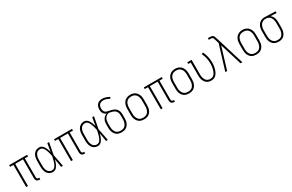

<svg xmlns="http://www.w3.org/2000/svg" viewBox="187 -2220 5626 3705"><g transform="rotate(-30 3000.0 -367.5)"><path d="M420 8Q404 8 387.5 3.5Q371 -1 359.5 -12Q348 -23 342.5 -39Q337 -55 337 -71V-493H163V0H123V-493H50V-530H450V-493H377V-71Q377 -63 379.5 -54.5Q382 -46 388 -40Q394 -34 402.5 -31.5Q411 -29 420 -29H433V8Z M722 8Q697 8 672.5 1.5Q648 -5 628 -20.5Q608 -36 594 -57Q580 -78 572 -101.5Q564 -125 561 -150Q558 -175 558 -200V-330Q558 -355 561 -380Q564 -405 572 -428.5Q580 -452 594 -473Q608 -494 628 -509.5Q648 -525 672.5 -531.5Q697 -538 722 -538Q743 -538 763 -529Q783 -520 798 -504.5Q813 -489 823.5 -470Q834 -451 842.5 -431.5Q851 -412 858 -391.5Q865 -371 870 -351Q878 -396 885 -440.5Q892 -485 900 -530H940Q927 -465 915 -399.5Q903 -334 890 -269Q904 -202 916.5 -134.5Q929 -67 942 0H902Q894 -47 886.5 -93.5Q879 -140 871 -186Q865 -165 858.5 -144Q852 -123 843.5 -102.5Q835 -82 824.5 -63Q814 -44 799 -28Q784 -12 764 -2Q744 8 722 8ZM722 -29Q740 -29 756.5 -38Q773 -47 784.5 -61.5Q796 -76 804.5 -92.5Q813 -109 819.5 -126.5Q826 -144 831 -161.5Q836 -179 840.5 -197Q845 -215 848.5 -233Q852 -251 856 -269Q851 -292 846 -315.5Q841 -339 834 -362Q827 -385 818.5 -407.5Q810 -430 797.5 -450.5Q785 -471 765.5 -486Q746 -501 722 -501Q702 -501 682.5 -495Q663 -489 648.5 -476Q634 -463 624 -445.5Q614 -428 608 -409Q602 -390 600 -370Q598 -350 598 -330V-200Q598 -180 600 -160Q602 -140 608 -121Q614 -102 624 -84.5Q634 -67 648.5 -54Q663 -41 682.5 -35Q702 -29 722 -29Z M1420 8Q1404 8 1387.5 3.5Q1371 -1 1359.5 -12Q1348 -23 1342.5 -39Q1337 -55 1337 -71V-493H1163V0H1123V-493H1050V-530H1450V-493H1377V-71Q1377 -63 1379.5 -54.5Q1382 -46 1388 -40Q1394 -34 1402.5 -31.5Q1411 -29 1420 -29H1433V8Z M1722 8Q1697 8 1672.5 1.5Q1648 -5 1628 -20.5Q1608 -36 1594 -57Q1580 -78 1572 -101.5Q1564 -125 1561 -150Q1558 -175 1558 -200V-330Q1558 -355 1561 -380Q1564 -405 1572 -428.5Q1580 -452 1594 -473Q1608 -494 1628 -509.5Q1648 -525 1672.5 -531.5Q1697 -538 1722 -538Q1743 -538 1763 -529Q1783 -520 1798 -504.5Q1813 -489 1823.5 -470Q1834 -451 1842.5 -431.5Q1851 -412 1858 -391.5Q1865 -371 1870 -351Q1878 -396 1885 -440.5Q1892 -485 1900 -530H1940Q1927 -465 1915 -399.5Q1903 -334 1890 -269Q1904 -202 1916.5 -134.5Q1929 -67 1942 0H1902Q1894 -47 1886.5 -93.5Q1879 -140 1871 -186Q1865 -165 1858.5 -144Q1852 -123 1843.5 -102.5Q1835 -82 1824.5 -63Q1814 -44 1799 -28Q1784 -12 1764 -2Q1744 8 1722 8ZM1722 -29Q1740 -29 1756.5 -38Q1773 -47 1784.5 -61.5Q1796 -76 1804.5 -92.5Q1813 -109 1819.5 -126.5Q1826 -144 1831 -161.5Q1836 -179 1840.5 -197Q1845 -215 1848.5 -233Q1852 -251 1856 -269Q1851 -292 1846 -315.5Q1841 -339 1834 -362Q1827 -385 1818.5 -407.5Q1810 -430 1797.5 -450.5Q1785 -471 1765.5 -486Q1746 -501 1722 -501Q1702 -501 1682.5 -495Q1663 -489 1648.5 -476Q1634 -463 1624 -445.5Q1614 -428 1608 -409Q1602 -390 1600 -370Q1598 -350 1598 -330V-200Q1598 -180 1600 -160Q1602 -140 1608 -121Q1614 -102 1624 -84.5Q1634 -67 1648.5 -54Q1663 -41 1682.5 -35Q1702 -29 1722 -29Z M2250 8Q2224 8 2198 2.5Q2172 -3 2149.5 -17Q2127 -31 2110.5 -52Q2094 -73 2084 -97Q2074 -121 2070 -147.5Q2066 -174 2066 -200V-273Q2066 -301 2071.5 -329Q2077 -357 2091 -382Q2105 -407 2127.5 -425Q2150 -443 2177 -453Q2157 -460 2139.5 -473Q2122 -486 2111.5 -504.5Q2101 -523 2096.5 -544Q2092 -565 2092 -586Q2092 -606 2096 -626.5Q2100 -647 2108.5 -665.5Q2117 -684 2130.5 -699.5Q2144 -715 2162 -724.5Q2180 -734 2200 -738.5Q2220 -743 2241 -743Q2283 -743 2323 -729Q2363 -715 2399 -694L2379 -663Q2348 -681 2314 -693.5Q2280 -706 2244 -706Q2220 -706 2197.5 -698Q2175 -690 2160 -673Q2145 -656 2138.5 -633Q2132 -610 2132 -587Q2132 -566 2137.5 -546Q2143 -526 2156.5 -510.5Q2170 -495 2189.5 -488Q2209 -481 2229 -477Q2249 -473 2269 -469Q2289 -465 2308.5 -459Q2328 -453 2346.5 -444Q2365 -435 2380.5 -421.5Q2396 -408 2407 -390.5Q2418 -373 2424.5 -353.5Q2431 -334 2432.5 -313.5Q2434 -293 2434 -273V-200Q2434 -174 2430 -147.5Q2426 -121 2416 -97Q2406 -73 2389.5 -52Q2373 -31 2350.5 -17Q2328 -3 2302 2.5Q2276 8 2250 8ZM2250 -29Q2271 -29 2292 -34Q2313 -39 2330.5 -50.5Q2348 -62 2360.5 -79.5Q2373 -97 2380.5 -117Q2388 -137 2391 -158Q2394 -179 2394 -200V-273Q2394 -296 2391 -319.5Q2388 -343 2376.5 -363.5Q2365 -384 2346.5 -399Q2328 -414 2306 -422Q2284 -430 2261 -434Q2238 -438 2215 -443Q2188 -437 2165.5 -420Q2143 -403 2129.5 -379Q2116 -355 2111 -327.5Q2106 -300 2106 -273V-200Q2106 -179 2109 -158Q2112 -137 2119.5 -117Q2127 -97 2139.5 -79.5Q2152 -62 2169.5 -50.5Q2187 -39 2208 -34Q2229 -29 2250 -29Z M2750 8Q2724 8 2698 2.5Q2672 -3 2649.5 -17Q2627 -31 2610.5 -52Q2594 -73 2584 -97Q2574 -121 2570 -147.5Q2566 -174 2566 -200V-330Q2566 -356 2570 -382.5Q2574 -409 2584 -433Q2594 -457 2610.5 -478Q2627 -499 2649.5 -513Q2672 -527 2698 -533.5Q2724 -540 2750 -540Q2776 -540 2802 -533.5Q2828 -527 2850.5 -513Q2873 -499 2889.5 -478Q2906 -457 2916 -433Q2926 -409 2930 -382.5Q2934 -356 2934 -330V-200Q2934 -174 2930 -147.5Q2926 -121 2916 -97Q2906 -73 2889.5 -52Q2873 -31 2850.5 -17Q2828 -3 2802 2.5Q2776 8 2750 8ZM2750 -29Q2771 -29 2792 -34Q2813 -39 2830.5 -50.5Q2848 -62 2860.5 -79.5Q2873 -97 2880.5 -117Q2888 -137 2891 -158Q2894 -179 2894 -200V-330Q2894 -351 2891 -372.5Q2888 -394 2880.5 -414Q2873 -434 2860 -451.5Q2847 -469 2829 -480.5Q2811 -492 2790 -496.5Q2769 -501 2748 -501Q2727 -501 2706.5 -496Q2686 -491 2668.5 -479Q2651 -467 2638.5 -449.5Q2626 -432 2619 -412.5Q2612 -393 2609 -372Q2606 -351 2606 -330V-200Q2606 -179 2609 -158Q2612 -137 2619.5 -117Q2627 -97 2639.5 -79.5Q2652 -62 2669.5 -50.5Q2687 -39 2708 -34Q2729 -29 2750 -29Z M3420 8Q3404 8 3387.5 3.5Q3371 -1 3359.5 -12Q3348 -23 3342.5 -39Q3337 -55 3337 -71V-493H3163V0H3123V-493H3050V-530H3450V-493H3377V-71Q3377 -63 3379.5 -54.5Q3382 -46 3388 -40Q3394 -34 3402.5 -31.5Q3411 -29 3420 -29H3433V8Z M3750 8Q3724 8 3698 2.5Q3672 -3 3649.5 -17Q3627 -31 3610.5 -52Q3594 -73 3584 -97Q3574 -121 3570 -147.5Q3566 -174 3566 -200V-330Q3566 -356 3570 -382.5Q3574 -409 3584 -433Q3594 -457 3610.5 -478Q3627 -499 3649.5 -513Q3672 -527 3698 -533.5Q3724 -540 3750 -540Q3776 -540 3802 -533.5Q3828 -527 3850.5 -513Q3873 -499 3889.5 -478Q3906 -457 3916 -433Q3926 -409 3930 -382.5Q3934 -356 3934 -330V-200Q3934 -174 3930 -147.5Q3926 -121 3916 -97Q3906 -73 3889.5 -52Q3873 -31 3850.5 -17Q3828 -3 3802 2.5Q3776 8 3750 8ZM3750 -29Q3771 -29 3792 -34Q3813 -39 3830.5 -50.5Q3848 -62 3860.5 -79.5Q3873 -97 3880.5 -117Q3888 -137 3891 -158Q3894 -179 3894 -200V-330Q3894 -351 3891 -372.5Q3888 -394 3880.5 -414Q3873 -434 3860 -451.5Q3847 -469 3829 -480.5Q3811 -492 3790 -496.5Q3769 -501 3748 -501Q3727 -501 3706.5 -496Q3686 -491 3668.5 -479Q3651 -467 3638.5 -449.5Q3626 -432 3619 -412.5Q3612 -393 3609 -372Q3606 -351 3606 -330V-200Q3606 -179 3609 -158Q3612 -137 3619.5 -117Q3627 -97 3639.5 -79.5Q3652 -62 3669.5 -50.5Q3687 -39 3708 -34Q3729 -29 3750 -29Z M4245 8Q4220 8 4195 1Q4170 -6 4149.5 -20.5Q4129 -35 4114 -55.5Q4099 -76 4090 -100Q4081 -124 4077.5 -149.5Q4074 -175 4074 -200V-493H4019V-530H4114V-200Q4114 -180 4116.5 -159.5Q4119 -139 4125.5 -120Q4132 -101 4143 -83.5Q4154 -66 4169.5 -53.5Q4185 -41 4205 -35Q4225 -29 4245 -29Q4266 -29 4286.5 -35.5Q4307 -42 4322.5 -56.5Q4338 -71 4348.5 -89Q4359 -107 4366.5 -126.5Q4374 -146 4379 -166.5Q4384 -187 4387.5 -208Q4391 -229 4392.5 -250Q4394 -271 4394 -292Q4394 -352 4380.5 -411.5Q4367 -471 4340 -526L4376 -542Q4404 -483 4419 -419.5Q4434 -356 4434 -291Q4434 -267 4432 -242Q4430 -217 4425.5 -193Q4421 -169 4414 -145Q4407 -121 4397 -98.5Q4387 -76 4372.5 -55.5Q4358 -35 4338.5 -20Q4319 -5 4294.5 1.5Q4270 8 4245 8Z M4560 0 4729 -551 4699 -647Q4699 -647 4699 -647Q4699 -647 4699 -647V-648Q4696 -658 4692 -668Q4688 -678 4681 -685.5Q4674 -693 4663.5 -695.5Q4653 -698 4643 -698H4596V-735H4643Q4660 -735 4676.5 -731.5Q4693 -728 4706 -716.5Q4719 -705 4725.5 -689Q4732 -673 4737 -657L4754 -605L4940 0H4899L4749 -487L4601 0Z M5250 8Q5224 8 5198 2.5Q5172 -3 5149.5 -17Q5127 -31 5110.5 -52Q5094 -73 5084 -97Q5074 -121 5070 -147.5Q5066 -174 5066 -200V-330Q5066 -356 5070 -382.5Q5074 -409 5084 -433Q5094 -457 5110.5 -478Q5127 -499 5149.5 -513Q5172 -527 5198 -533.5Q5224 -540 5250 -540Q5276 -540 5302 -533.5Q5328 -527 5350.5 -513Q5373 -499 5389.5 -478Q5406 -457 5416 -433Q5426 -409 5430 -382.5Q5434 -356 5434 -330V-200Q5434 -174 5430 -147.5Q5426 -121 5416 -97Q5406 -73 5389.5 -52Q5373 -31 5350.5 -17Q5328 -3 5302 2.5Q5276 8 5250 8ZM5250 -29Q5271 -29 5292 -34Q5313 -39 5330.5 -50.5Q5348 -62 5360.5 -79.5Q5373 -97 5380.5 -117Q5388 -137 5391 -158Q5394 -179 5394 -200V-330Q5394 -351 5391 -372.5Q5388 -394 5380.5 -414Q5373 -434 5360 -451.5Q5347 -469 5329 -480.5Q5311 -492 5290 -496.5Q5269 -501 5248 -501Q5227 -501 5206.5 -496Q5186 -491 5168.5 -479Q5151 -467 5138.5 -449.5Q5126 -432 5119 -412.5Q5112 -393 5109 -372Q5106 -351 5106 -330V-200Q5106 -179 5109 -158Q5112 -137 5119.5 -117Q5127 -97 5139.5 -79.5Q5152 -62 5169.5 -50.5Q5187 -39 5208 -34Q5229 -29 5250 -29Z M5749 8Q5723 8 5697 2Q5671 -4 5649 -17.5Q5627 -31 5610.5 -52Q5594 -73 5584 -97.5Q5574 -122 5570 -148Q5566 -174 5566 -200V-330Q5566 -355 5569.5 -380Q5573 -405 5582 -429Q5591 -453 5606.5 -473.5Q5622 -494 5642.5 -508Q5663 -522 5687.5 -530Q5712 -538 5737 -538Q5740 -538 5743.5 -538Q5747 -538 5750 -538L5987 -530V-493L5854 -498Q5873 -484 5887.5 -464.5Q5902 -445 5910.5 -423Q5919 -401 5922.5 -377.5Q5926 -354 5926 -330V-200Q5926 -174 5922.5 -148.5Q5919 -123 5909.5 -98.5Q5900 -74 5884.5 -53Q5869 -32 5847.5 -18Q5826 -4 5800.5 2Q5775 8 5749 8ZM5749 -29Q5770 -29 5790.5 -34Q5811 -39 5827.5 -51.5Q5844 -64 5855.5 -81.5Q5867 -99 5874 -118.5Q5881 -138 5883.5 -158.5Q5886 -179 5886 -200V-330Q5886 -350 5883.5 -369.5Q5881 -389 5875 -407.5Q5869 -426 5859 -443Q5849 -460 5834 -473Q5819 -486 5800.5 -493Q5782 -500 5762 -501H5750Q5748 -501 5745.5 -501.5Q5743 -502 5740 -502Q5720 -502 5700.5 -495Q5681 -488 5664.5 -476Q5648 -464 5636.5 -446.5Q5625 -429 5618 -410Q5611 -391 5608.5 -370.5Q5606 -350 5606 -330V-200Q5606 -179 5609 -158Q5612 -137 5619.5 -117Q5627 -97 5639.5 -80Q5652 -63 5669 -51Q5686 -39 5707 -34Q5728 -29 5749 -29Z"/></g></svg>

Font: Iosevka Slab Extralight
Style: Regular
Weight: 200
Monospace: yes
Designer: Belleve Invis
Foundry: Belleve Invis
Version: Version 11.1.1; ttfautohint (v1.8.3)